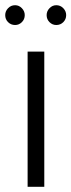

<svg xmlns="http://www.w3.org/2000/svg" viewBox="-27 -717 274 737"><path d="M143 -519V0H79V-519ZM31 -697Q46 -697 57 -685.5Q68 -674 68 -659Q68 -643 57 -632Q46 -621 31 -621Q15 -621 4 -632Q-7 -643 -7 -659Q-7 -674 4 -685.5Q15 -697 31 -697ZM189 -697Q205 -697 216 -685.5Q227 -674 227 -659Q227 -643 216 -632Q205 -621 189 -621Q174 -621 163 -632Q152 -643 152 -659Q152 -674 163 -685.5Q174 -697 189 -697Z"/></svg>

Font: Almarai Light
Style: Regular
Weight: 300
Designer: Boutros International 2019
Foundry: Created by Boutros International 2019
Version: Version 1.10